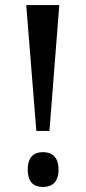

<svg xmlns="http://www.w3.org/2000/svg" viewBox="-20 -734 340 761"><path d="M124 -215H176L215 -714H84ZM151 7C183 7 212 -9 212 -62C212 -114 183 -131 151 -131C116 -131 90 -114 90 -62C90 -9 116 7 151 7Z"/></svg>

Font: Noto Serif Armenian ExtraCondensed SemiBold
Style: Regular
Weight: 600
Width: 2
Designer: Monotype Design Team
Foundry: Monotype Imaging Inc.
Version: Version 2.008